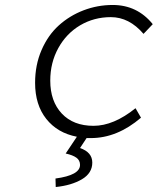

<svg xmlns="http://www.w3.org/2000/svg" viewBox="-20 -542 640 772"><path d="M425.8 -473.1Q357.9 -473.1 302.2 -440.2Q246.6 -407.2 214.4 -348.6Q182.1 -290 182.1 -217.8Q182.1 -134.8 228.5 -85.4Q274.9 -36.1 356 -36.1Q437 -36.1 524.9 -106.9L546.9 -68.8Q451.2 13.2 345.2 13.2H328.1L301.8 53.2Q351.1 70.3 351.1 111.8Q351.1 154.3 309.1 179Q267.1 203.6 204.1 210L203.1 175.8Q301.8 162.6 301.8 121.1Q301.8 102.5 287.1 92Q272.5 81.5 244.1 75.2L289.1 7.8Q210.9 -7.3 166 -64Q121.1 -120.6 121.1 -209Q121.1 -280.8 147 -340.6Q172.9 -400.4 216.3 -439.7Q259.8 -479 315.9 -500.5Q372.1 -522 433.1 -522Q531.7 -522 594.2 -444.8L557.1 -405.8Q499.5 -473.1 425.8 -473.1Z"/></svg>

Font: Office Code Pro Light Italic
Style: Regular
Weight: 300
Italic angle: -9°
Designer: Nathan Rutzky & Paul D. Hunt
Foundry: Adobe Systems Incorporated
Version: Version 1.004;PS 001.004;hotconv 1.0.70;makeotf.lib2.5.58329